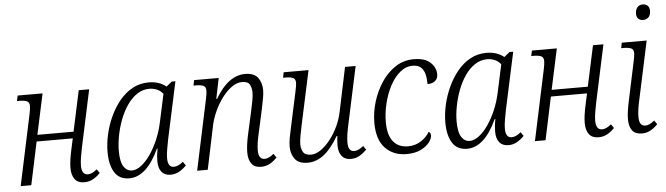

<svg xmlns="http://www.w3.org/2000/svg" viewBox="-48 -939 3945 1137"><g transform="rotate(-5 1925.0 -370.5)"><path d="M412 10Q375 10 356.5 -14Q338 -38 338 -82Q338 -123 353 -191L367 -255H152L98 0H35L125 -423Q131 -453 131 -467Q131 -491 115 -497.5Q99 -504 71 -504H57L64 -536H212L160 -294H375L427 -536H489L416 -195Q410 -166 405.5 -138.5Q401 -111 401 -89Q401 -35 438 -35Q462 -35 492 -60L508 -37Q488 -16 465 -3Q442 10 412 10Z M681 10Q621 10 593 -35Q565 -80 565 -157Q565 -206 577 -260Q589 -314 612.5 -365Q636 -416 669.5 -457Q703 -498 746.5 -522Q790 -546 843 -546Q876 -546 902 -537Q928 -528 947 -512L980 -539H1002L929 -200Q923 -170 918 -140.5Q913 -111 913 -89Q913 -35 949 -35Q975 -35 1004 -60L1020 -37Q1001 -17 977.5 -3.5Q954 10 926 10Q891 10 872.5 -12.5Q854 -35 854 -76Q854 -91 855.5 -108Q857 -125 862 -151H858Q820 -69 775.5 -29.5Q731 10 681 10ZM700 -35Q727 -35 756 -57.5Q785 -80 811 -118Q837 -156 857 -203Q877 -250 888 -300L925 -471Q908 -492 886.5 -500Q865 -508 844 -508Q804 -508 770.5 -485.5Q737 -463 711 -425Q685 -387 667.5 -340.5Q650 -294 641 -246Q632 -198 632 -157Q632 -92 651 -63.5Q670 -35 700 -35Z M1464 10Q1426 10 1407.5 -14Q1389 -38 1389 -82Q1389 -125 1404 -192L1432 -318Q1440 -354 1445.5 -383.5Q1451 -413 1451 -434Q1451 -458 1440.5 -479Q1430 -500 1394 -500Q1364 -500 1333.5 -478.5Q1303 -457 1276.5 -422Q1250 -387 1230.5 -345Q1211 -303 1202 -263L1147 0H1084L1174 -423Q1180 -452 1180 -467Q1180 -491 1164.5 -497.5Q1149 -504 1120 -504H1106L1113 -536H1259L1234 -414H1239Q1278 -481 1322.5 -513.5Q1367 -546 1416 -546Q1471 -546 1493 -515Q1515 -484 1515 -442Q1515 -419 1509 -388.5Q1503 -358 1497 -328L1468 -196Q1461 -167 1456.5 -139Q1452 -111 1452 -89Q1452 -35 1489 -35Q1513 -35 1543 -60L1559 -37Q1539 -16 1516 -3Q1493 10 1464 10Z M1741 10Q1687 10 1664.5 -21Q1642 -52 1642 -94Q1642 -117 1647.5 -147.5Q1653 -178 1660 -208L1705 -417Q1708 -431 1710.5 -445.5Q1713 -460 1713 -467Q1713 -491 1697 -497.5Q1681 -504 1653 -504H1639L1645 -536H1793L1725 -220Q1718 -187 1712 -155.5Q1706 -124 1706 -102Q1706 -77 1717.5 -56.5Q1729 -36 1765 -36Q1793 -36 1822.5 -56.5Q1852 -77 1879 -111Q1906 -145 1926 -187.5Q1946 -230 1955 -274L2010 -536H2073L2001 -200Q1994 -169 1989.5 -140.5Q1985 -112 1985 -89Q1985 -35 2021 -35Q2046 -35 2076 -60L2092 -37Q2072 -17 2049 -3.5Q2026 10 1997 10Q1962 10 1943.5 -13Q1925 -36 1925 -77Q1925 -88 1926 -102.5Q1927 -117 1929 -132H1924Q1884 -62 1838.5 -26Q1793 10 1741 10Z M2329 10Q2251 10 2202.5 -40Q2154 -90 2154 -191Q2154 -253 2173 -315.5Q2192 -378 2227 -430.5Q2262 -483 2310.5 -514.5Q2359 -546 2419 -546Q2485 -546 2517.5 -515.5Q2550 -485 2550 -445Q2550 -420 2533.5 -406Q2517 -392 2488 -392Q2488 -424 2481.5 -450.5Q2475 -477 2458 -492.5Q2441 -508 2409 -508Q2368 -508 2333.5 -479Q2299 -450 2274 -402.5Q2249 -355 2235.5 -298.5Q2222 -242 2222 -188Q2222 -113 2253 -74Q2284 -35 2341 -35Q2384 -35 2417.5 -56.5Q2451 -78 2470 -110Q2482 -103 2482 -88Q2482 -70 2465 -47Q2448 -24 2413.5 -7Q2379 10 2329 10Z M2689 10Q2629 10 2601 -35Q2573 -80 2573 -157Q2573 -206 2585 -260Q2597 -314 2620.5 -365Q2644 -416 2677.5 -457Q2711 -498 2754.5 -522Q2798 -546 2851 -546Q2884 -546 2910 -537Q2936 -528 2955 -512L2988 -539H3010L2937 -200Q2931 -170 2926 -140.5Q2921 -111 2921 -89Q2921 -35 2957 -35Q2983 -35 3012 -60L3028 -37Q3009 -17 2985.5 -3.5Q2962 10 2934 10Q2899 10 2880.5 -12.5Q2862 -35 2862 -76Q2862 -91 2863.5 -108Q2865 -125 2870 -151H2866Q2828 -69 2783.5 -29.5Q2739 10 2689 10ZM2708 -35Q2735 -35 2764 -57.5Q2793 -80 2819 -118Q2845 -156 2865 -203Q2885 -250 2896 -300L2933 -471Q2916 -492 2894.5 -500Q2873 -508 2852 -508Q2812 -508 2778.5 -485.5Q2745 -463 2719 -425Q2693 -387 2675.5 -340.5Q2658 -294 2649 -246Q2640 -198 2640 -157Q2640 -92 2659 -63.5Q2678 -35 2708 -35Z M3469 10Q3432 10 3413.5 -14Q3395 -38 3395 -82Q3395 -123 3410 -191L3424 -255H3209L3155 0H3092L3182 -423Q3188 -453 3188 -467Q3188 -491 3172 -497.5Q3156 -504 3128 -504H3114L3121 -536H3269L3217 -294H3432L3484 -536H3546L3473 -195Q3467 -166 3462.5 -138.5Q3458 -111 3458 -89Q3458 -35 3495 -35Q3519 -35 3549 -60L3565 -37Q3545 -16 3522 -3Q3499 10 3469 10Z M3794 -659Q3776 -659 3765 -669Q3754 -679 3754 -699Q3754 -723 3766 -737Q3778 -751 3798 -751Q3815 -751 3826.5 -741Q3838 -731 3838 -711Q3838 -682 3824 -670.5Q3810 -659 3794 -659ZM3727 10Q3652 10 3652 -82Q3652 -104 3656 -131.5Q3660 -159 3667 -191L3715 -417Q3718 -431 3720.5 -445.5Q3723 -460 3723 -467Q3723 -491 3707 -497.5Q3691 -504 3663 -504H3649L3655 -536H3803L3730 -195Q3723 -166 3719 -138.5Q3715 -111 3715 -89Q3715 -35 3752 -35Q3776 -35 3806 -60L3822 -37Q3802 -16 3779 -3Q3756 10 3727 10Z"/></g></svg>

Font: Noto Serif SemiCondensed Light
Style: Italic
Weight: 300
Width: 4
Italic angle: -12°
Designer: Monotype Design Team
Foundry: Monotype Imaging Inc.
Version: Version 2.013; ttfautohint (v1.8.4.7-5d5b)